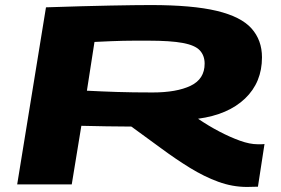

<svg xmlns="http://www.w3.org/2000/svg" viewBox="-20 -730 1112 760"><path d="M48 0 162 -701Q313 -706 416 -708Q519 -710 577 -710Q742 -710 838 -687Q934 -664 975.5 -617.5Q1017 -571 1017 -503Q1017 -404 950 -340Q883 -276 764 -260Q805 -232 848 -209.5Q891 -187 930 -173Q969 -159 1000 -159Q1005 -159 1013.5 -159Q1022 -159 1027 -160L1001 9Q995 9 979.5 9.5Q964 10 958 10Q900 10 844 -10.5Q788 -31 732 -65.5Q676 -100 618.5 -142.5Q561 -185 500 -229Q450 -229 401 -230Q352 -231 302 -232L264 0ZM584 -364Q679 -364 734.5 -390.5Q790 -417 790 -478Q790 -510 771 -530.5Q752 -551 703.5 -560Q655 -569 568 -569Q535 -569 512 -569Q489 -569 468 -568.5Q447 -568 420.5 -567Q394 -566 354 -564L324 -371Q381 -368 442.5 -366Q504 -364 584 -364Z"/></svg>

Font: Georama ExtraExtended
Style: Bold Italic
Weight: 700
Width: 8
Italic angle: -9°
Designer: Jean-Baptiste Levee
Foundry: Production Type
Version: Version 1.000